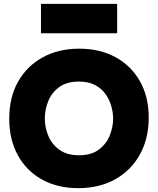

<svg xmlns="http://www.w3.org/2000/svg" viewBox="-20 -970 821 998"><path d="M387 8Q279 8 198 -37Q117 -82 72.5 -163.5Q28 -245 28 -353Q28 -464 74 -545.5Q120 -627 202 -672Q284 -717 392 -717Q499 -717 580 -673Q661 -629 707 -548.5Q753 -468 753 -358Q753 -250 707.5 -167.5Q662 -85 579.5 -38.5Q497 8 387 8ZM391 -163Q455 -163 494 -192.5Q533 -222 550.5 -266Q568 -310 568 -353Q568 -385 558.5 -418.5Q549 -452 528.5 -481Q508 -510 474 -528Q440 -546 390 -546Q327 -546 288 -517.5Q249 -489 231 -445Q213 -401 213 -354Q213 -307 231.5 -263Q250 -219 289.5 -191Q329 -163 391 -163ZM193 -797V-950H589V-797Z"/></svg>

Font: Onest Black
Style: Regular
Weight: 900
Designer: Dmitri Voloshin, Andrey Kudryavtsev
Foundry: Dmitri Voloshin, Andrey Kudryavtsev
Version: Version 1.000;gftools[0.9.33]